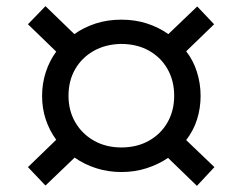

<svg xmlns="http://www.w3.org/2000/svg" viewBox="-20 -558 788 625"><path d="M128 46 71 -14 163 -103Q141 -133 129 -169Q117 -205 117 -246Q117 -286 129 -323Q141 -360 163 -390L71 -479L128 -538L222 -447Q253 -469 291.5 -481.5Q330 -494 375 -494Q420 -494 458.5 -481.5Q497 -469 528 -447L622 -537L677 -479L586 -391Q609 -362 621 -324Q633 -286 633 -246Q633 -206 621.5 -169.5Q610 -133 586 -102L678 -14L621 47L527 -44Q496 -23 457.5 -10.5Q419 2 375 2Q332 2 293 -10.5Q254 -23 223 -45ZM375 -78Q426 -78 465 -100Q504 -122 525.5 -160Q547 -198 547 -246Q547 -295 525.5 -333Q504 -371 465 -393Q426 -415 374 -415Q323 -414 284.5 -392Q246 -370 224.5 -332.5Q203 -295 203 -246Q203 -198 225 -160Q247 -122 286 -100Q325 -78 375 -78Z"/></svg>

Font: Nunito Sans 7pt Expanded SemiBold
Style: Italic
Weight: 600
Width: 7
Italic angle: -9°
Designer: Vernon Adams
Foundry: Vernon Adams
Version: Version 3.101;gftools[0.9.27]